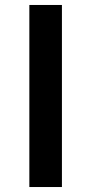

<svg xmlns="http://www.w3.org/2000/svg" viewBox="-20 -752 367 772"><path d="M98 -732H229V0H98Z"/></svg>

Font: Reem Kufi SemiBold
Style: Regular
Weight: 600
Designer: Khaled Hosny
Version: Version 1.001